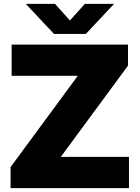

<svg xmlns="http://www.w3.org/2000/svg" viewBox="-20 -970 720 990"><path d="M293.5 -161H645V0H34.5V-108.5L381 -579H40V-740H640V-631.5ZM417.5 -950H568L422.5 -795H258.5L113 -950H263.5L340.5 -864.5Z"/></svg>

Font: Encode Sans Semi Expanded ExBd
Style: Regular
Weight: 800
Width: 6
Designer: Multiple Designers
Foundry: Impallari Type
Version: Version 2.000